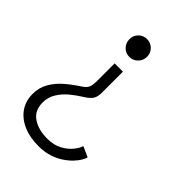

<svg xmlns="http://www.w3.org/2000/svg" viewBox="-204 -761 861 861"><g transform="rotate(45 227.0 -330.0)"><path d="M203.5 11.5Q146.5 11.5 105 -7Q63.5 -25.5 41 -58.5Q18.5 -91.5 18.5 -135Q18.5 -176 37 -208Q55.5 -240 85.2 -265.8Q115 -291.5 149 -313.5Q170 -327 176 -340.8Q182 -354.5 182 -382V-492.5H234.5V-357.5Q234.5 -329 222 -314Q209.5 -299 186 -285Q162.5 -270.5 137.2 -249.8Q112 -229 94.8 -201.5Q77.5 -174 77.5 -140Q77.5 -90 113.5 -65Q149.5 -40 207.5 -40Q248 -40 277 -55.8Q306 -71.5 323.2 -92.8Q340.5 -114 345 -131L394.5 -109Q393 -100.5 384.5 -85.8Q376 -71 360.5 -54.5Q345 -38 322.5 -23Q300 -8 270.2 1.8Q240.5 11.5 203.5 11.5ZM208 -559.5Q184.5 -559.5 168.2 -576Q152 -592.5 152 -616.5Q152 -640 168.2 -656.2Q184.5 -672.5 208 -672.5Q231 -672.5 247.5 -656.2Q264 -640 264 -616.5Q264 -592.5 247.5 -576Q231 -559.5 208 -559.5Z"/></g></svg>

Font: League Spartan Thin Light
Style: Regular
Weight: 300
Version: Version 2.002